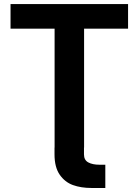

<svg xmlns="http://www.w3.org/2000/svg" viewBox="-20 -727 683 946"><path d="M469.8 84.6H498.9V199.2H431.2Q379 199.2 339.3 184.8Q299.5 170.4 274.1 133.6Q248.6 96.7 248.6 33.4V0H393.8V33.6Q393.8 61.8 415 73.2Q436.1 84.6 469.8 84.6ZM31.9 -707H611V-585.8H394.3V0H249V-585.8H31.9Z"/></svg>

Font: Pretendard GOV Variable
Style: Regular
Weight: 400
Designer: Base glyphs from Inter by Rasmus Andersson; Hangul glyphs from Noto Sans CJK(Source Han Sans) by Jang Soo-young and Kang
Foundry: Kil Hyung-jin
Version: Version 1.307;Glyphs 3.2 (3192)